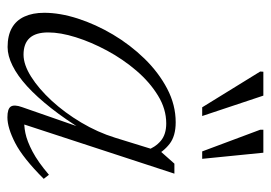

<svg xmlns="http://www.w3.org/2000/svg" viewBox="-126 -594 730 518"><g transform="rotate(90 239.0 -335.0)"><path d="M269 -29.5 327.5 -197.5H333.5Q302.5 -147 272 -108.2Q241.5 -69.5 212.8 -43.2Q184 -17 157.2 -3.8Q130.5 9.5 107 9.5Q76 9.5 55.5 -2Q35 -13.5 24.8 -35.8Q14.5 -58 14.5 -89.5Q14.5 -131.5 30 -179.8Q45.5 -228 73.2 -274.8Q101 -321.5 138.2 -359.8Q175.5 -398 219.2 -421Q263 -444 310 -444Q347 -444 368.2 -427.5Q389.5 -411 404 -382.5L387 -363Q377.5 -389 360 -403.8Q342.5 -418.5 313 -418.5Q274 -418.5 237.8 -396.2Q201.5 -374 170.5 -337.8Q139.5 -301.5 116.5 -258.8Q93.5 -216 80.5 -174.5Q67.5 -133 67.5 -100Q67.5 -66.5 82.5 -50Q97.5 -33.5 127.5 -33.5Q154.5 -33.5 187 -54Q219.5 -74.5 251.8 -109.5Q284 -144.5 310.5 -189Q337 -233.5 351.5 -280.5L390 -405L421.5 -440.5H448.5L311 -20.5L300 -36Q317 -34 339 -38.5Q361 -43 389 -57.8Q417 -72.5 451.5 -102L462.5 -88Q406.5 -32 365.8 -11Q325 10 296.5 10Q273.5 10 267.5 0.8Q261.5 -8.5 269 -29.5ZM293 -515.5H269.5L173 -672L173.5 -680.5H238ZM408.5 -515.5H388.5L330 -672V-680.5H392Z"/></g></svg>

Font: Newsreader 16pt 16pt Light
Style: Italic
Weight: 300
Italic angle: -17°
Version: Version 1.003